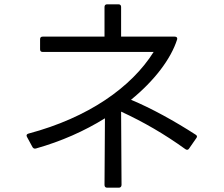

<svg xmlns="http://www.w3.org/2000/svg" viewBox="-20 -820 1040 891"><path d="M131 -137C135 -131 140 -129 147 -131C264 -164 372 -212 467 -271L465 38C465 46 469 51 477 51H532C539 51 544 46 544 38L542 -302C646 -254 743 -198 840 -128C847 -123 853 -124 857 -130L891 -179C896 -185 895 -191 888 -195C792 -257 684 -317 588 -357C696 -445 773 -546 802 -637C804 -645 800 -650 791 -650H542V-788C542 -795 538 -800 530 -800H477C469 -800 465 -795 465 -788V-650H178C170 -650 166 -646 166 -638V-591C166 -583 170 -579 178 -579H693C590 -415 390 -274 112 -200C104 -198 101 -192 105 -185Z"/></svg>

Font: LINE Seed JP_OTF Regular
Style: Regular
Weight: 400
Designer: LY Corporation & Fontrix & Fontworks
Version: Version 1.002